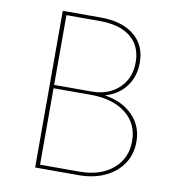

<svg xmlns="http://www.w3.org/2000/svg" viewBox="-76 -726 726 794"><g transform="rotate(10 287.0 -329.0)"><path d="M518 -177Q518 -125 491.5 -85Q465 -45 417 -22.5Q369 0 306 0H124V-658H283Q373 -658 424 -616.5Q475 -575 475 -502Q475 -443 443 -401Q411 -359 356 -344Q431 -332 474.5 -287.5Q518 -243 518 -177ZM142 -643V-350H299Q370 -350 414 -391.5Q458 -433 458 -500Q458 -568 412.5 -605.5Q367 -643 282 -643ZM500 -177Q500 -250 445.5 -293Q391 -336 298 -336H142V-15H307Q395 -15 447.5 -59.5Q500 -104 500 -177Z"/></g></svg>

Font: Ysabeau SC Thin
Style: Regular
Weight: 200
Designer: Christian Thalmann (Catharsis Fonts)
Version: Version 0.003